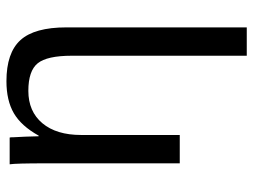

<svg xmlns="http://www.w3.org/2000/svg" viewBox="-115 -463 786 596"><g transform="rotate(-90 278.0 -165.0)"><path d="M491 208H403V-335Q403 -412 379.5 -441Q356 -470 294 -470Q230 -470 193.5 -426.5Q157 -383 157 -306V0H69V-416Q69 -509 66 -528H149Q150 -527 150 -515Q152 -483 153 -438H155Q185 -492 224.5 -515Q264 -538 324 -538Q412 -538 451.5 -494.5Q491 -451 491 -352Z"/></g></svg>

Font: Libra Sans
Style: Regular
Weight: 400
Foundry: Context Ltd
Version: Version 1.002